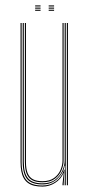

<svg xmlns="http://www.w3.org/2000/svg" viewBox="-20 -685 331 710"><path d="M137 5Q119.8 5 106.4 1.8Q93 -1.5 83.5 -8.4Q74 -15.2 67.9 -25.9Q61.8 -36.5 58.9 -51.5Q56 -66.5 56 -86V-600H60V-86Q60 -62.8 64.4 -46.1Q68.8 -29.5 77.9 -19.1Q87 -8.8 101.8 -3.9Q116.5 1 137 1Q165 1 186.6 -14.6Q208.2 -30.2 217.2 -57.5H219.2L215.5 -6V0H211.2V-4.8L215.5 -44.5H214.5Q205.2 -22.5 183.9 -8.8Q162.5 5 137 5ZM227.2 0V-600H231.2V0ZM137 -11Q119.5 -11 107.1 -15.2Q94.8 -19.5 87 -28.5Q79.2 -37.5 75.6 -51.8Q72 -66 72 -86V-600H76V-86Q76 -60.5 82.2 -44.9Q88.5 -29.2 101.9 -22.1Q115.2 -15 137 -15Q163.8 -15 180.1 -27.1Q196.5 -39.2 203.9 -57Q211.2 -74.8 211.2 -91.2V-600H215.2V-91.2Q215.2 -74.5 207.6 -55.8Q200 -37 182.9 -24Q165.8 -11 137 -11ZM137 -3Q97.8 -3 80.9 -22.2Q64 -41.5 64 -86V-600H68V-86Q68 -43.8 84 -25.4Q100 -7 137 -7Q166.5 -7 184.5 -21Q202.5 -35 210.9 -54.8Q219.2 -74.5 219.2 -91.2V-600H223.2V0H219.2V-10L221.2 -72.2H219.2Q215 -46.2 193 -24.6Q171 -3 137 -3ZM160 -661V-665H180V-661ZM110 -645V-649H130V-645ZM110 -653V-657H130V-653ZM110 -661V-665H130V-661ZM160 -645V-649H180V-645ZM160 -653V-657H180V-653Z"/></svg>

Font: Big Shoulders Inline Display Thin Thin
Style: Regular
Weight: 250
Version: Version 2.002